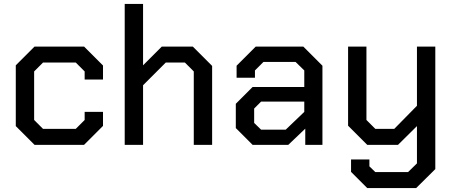

<svg xmlns="http://www.w3.org/2000/svg" viewBox="-20 -734 2296 973"><path d="M60 -95V-403L155 -498H406L502 -402V-331H409V-372L364 -417H198L153 -372V-126L198 -81H364L409 -126V-167H502V-96L406 0H155Z M612 -714H705V-403L800 -498H957L1055 -400V0H962V-372L917 -417H820L705 -302V0H612Z M1175 -85V-208L1260 -293H1522V-377L1478 -420H1315L1272 -377V-340H1179V-401L1276 -498H1517L1614 -401V0H1527V-82L1441 0H1260ZM1428 -77 1522 -167V-219H1303L1268 -184V-111L1303 -77Z M2186 -498V123L2089 219H1841L1759 137V74H1852V109L1882 138H2048L2093 94V-95L1997 0H1841L1744 -97V-498H1837V-126L1882 -81H1978L2093 -198V-498Z"/></svg>

Font: Chakra Petch Medium
Style: Regular
Weight: 500
Designer: Katatrad Aksorn Co.,Ltd.
Foundry: Cadson Demak Co.,Ltd.
Version: Version 1.000; ttfautohint (v1.6)